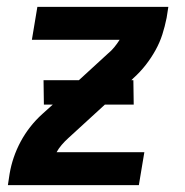

<svg xmlns="http://www.w3.org/2000/svg" viewBox="-20 -540 540 560"><path d="M3 0 8 -33Q12 -57 20 -80.5Q28 -104 40 -126.5Q52 -149 68 -169.5Q84 -190 104 -208L134 -235H108L107 -306H210L294 -383Q305 -392 313.5 -402.5Q322 -413 329 -424H73L89 -520H471L466 -488Q461 -463 453.5 -439.5Q446 -416 433.5 -393.5Q421 -371 405 -350.5Q389 -330 369 -312L363 -306H369L370 -235H286L179 -137Q169 -128 160 -117.5Q151 -107 145 -96H401L385 0Z"/></svg>

Font: Iosevka Curly
Style: Bold Italic
Weight: 700
Italic angle: -9°
Monospace: yes
Designer: Belleve Invis
Foundry: Belleve Invis
Version: Version 22.1.2; ttfautohint (v1.8.4)